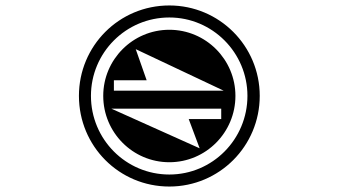

<svg xmlns="http://www.w3.org/2000/svg" viewBox="-20 -739 1240 703"><path d="M790 -341V-303H671L711 -196L388 -341ZM799 -407H397V-445H517L477 -559ZM313 -388C313 -546 441 -675 600 -675C758 -675 886 -546 886 -388C886 -229 758 -100 600 -100C441 -100 313 -229 313 -388ZM358 -388C358 -254 466 -145 600 -145C734 -145 842 -254 842 -388C842 -521 734 -630 600 -630C466 -630 358 -521 358 -388ZM269 -388C269 -204 416 -56 600 -56C783 -56 931 -204 931 -388C931 -571 783 -719 600 -719C416 -719 269 -571 269 -388Z"/></svg>

Font: CryptoKit_GRILLE 1.4
Style: Regular
Weight: 400
Monospace: yes
Designer: Oceane Juvin
Foundry: http://www.head-geneve.ch
Version: Version 1.004